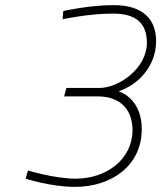

<svg xmlns="http://www.w3.org/2000/svg" viewBox="-20 -721 629 749"><path d="M224 -646C224 -646 326 -668 421 -668C512 -668 553 -629 553 -554C553 -454 443 -378 369 -378H239L230 -345H361C457 -345 497 -285 497 -214C497 -100 396 -24 275 -24C193 -24 89 -56 89 -56L80 -24C80 -24 178 8 273 8C414 8 533 -74 533 -217C533 -297 494 -346 443 -365C519 -390 589 -463 589 -561C589 -644 539 -701 424 -701C327 -701 227 -678 227 -678L224 -646Z"/></svg>

Font: RazerF5 Thin
Style: Italic
Weight: 250
Foundry: Razer Inc.
Version: Version 2